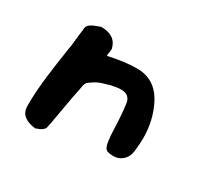

<svg xmlns="http://www.w3.org/2000/svg" viewBox="-101 -557 720 689"><g transform="rotate(30 259.0 -212.0)"><path d="M114 5Q52 -2 50 -48Q49 -106 59 -185Q63 -214 66 -237Q69 -260 72 -277Q74 -294 78 -316L84 -369Q86 -385 87 -394.5Q88 -404 98 -411.5Q108 -419 138 -429Q199 -429 210 -379V-377Q210 -374 209.5 -370.5Q209 -367 208 -362Q206 -350 207 -349Q276 -364 324 -364Q400 -364 437 -292Q468 -231 468 -157Q468 -147 467 -133.5Q466 -120 464 -102Q461 -78 445 -63.5Q429 -49 407 -49Q392 -49 382.5 -52Q373 -55 368.5 -68.5Q364 -82 362 -112L361 -133Q360 -163 358 -189Q356 -215 353 -237Q348 -270 312 -270Q304 -270 294.5 -268.5Q285 -267 274 -265Q252 -259 240 -255Q228 -251 219 -246Q210 -241 195 -230Q188 -225 185 -210Q182 -195 182 -193Q175 -161 168.5 -122.5Q162 -84 154 -40Q153 -38 152.5 -33.5Q152 -29 150 -21Q147 -5 114 5Z"/></g></svg>

Font: Mansalva
Style: Regular
Weight: 400
Designer: Carolina Short
Foundry: Carolina Short
Version: Version 2.112; ttfautohint (v1.8.4.7-5d5b)